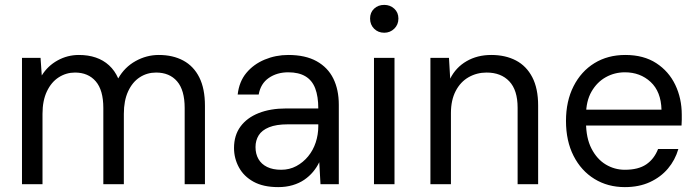

<svg xmlns="http://www.w3.org/2000/svg" viewBox="-20 -754 2855 786"><path d="M70 0V-517H146L151 -445Q175 -484 215.5 -506.5Q256 -529 303 -529Q341 -529 372 -518.5Q403 -508 426.5 -486.5Q450 -465 464 -433Q490 -479 535 -504Q580 -529 630 -529Q688 -529 730.5 -506Q773 -483 796 -437Q819 -391 819 -321V0H736V-312Q736 -385 705 -421Q674 -457 619 -457Q582 -457 552 -437.5Q522 -418 504.5 -380Q487 -342 487 -288V0H403V-312Q403 -385 372 -421Q341 -457 287 -457Q251 -457 220.5 -437.5Q190 -418 172 -380Q154 -342 154 -288V0Z M1119 12Q1058 12 1018 -10Q978 -32 958 -69Q938 -106 938 -148Q938 -200 964.5 -236Q991 -272 1039 -291Q1087 -310 1151 -310H1283Q1283 -359 1270.5 -392Q1258 -425 1230.5 -441.5Q1203 -458 1160 -458Q1114 -458 1080.5 -435Q1047 -412 1039 -367H953Q959 -420 988.5 -455.5Q1018 -491 1063.5 -510Q1109 -529 1160 -529Q1230 -529 1276 -503.5Q1322 -478 1344.5 -432.5Q1367 -387 1367 -325V0H1292L1287 -90Q1277 -69 1261.5 -50.5Q1246 -32 1225.5 -18Q1205 -4 1178 4Q1151 12 1119 12ZM1131 -59Q1165 -59 1193 -74Q1221 -89 1241.5 -114Q1262 -139 1272.5 -171Q1283 -203 1283 -237V-245H1158Q1111 -245 1081.5 -233Q1052 -221 1039 -200Q1026 -179 1026 -152Q1026 -124 1038 -103Q1050 -82 1073.5 -70.5Q1097 -59 1131 -59Z M1511 0V-517H1595V0ZM1553 -620Q1528 -620 1511.5 -636.5Q1495 -653 1495 -678Q1495 -703 1511.5 -718.5Q1528 -734 1553 -734Q1577 -734 1594 -718.5Q1611 -703 1611 -678Q1611 -653 1594 -636.5Q1577 -620 1553 -620Z M1742 0V-517H1818L1823 -432Q1846 -478 1890 -503.5Q1934 -529 1991 -529Q2049 -529 2092 -506.5Q2135 -484 2159 -438Q2183 -392 2183 -322V0H2099V-313Q2099 -385 2065 -421Q2031 -457 1972 -457Q1932 -457 1898.5 -438Q1865 -419 1845.5 -381.5Q1826 -344 1826 -291V0Z M2538 12Q2468 12 2413.5 -21.5Q2359 -55 2328 -116Q2297 -177 2297 -259Q2297 -340 2328 -401Q2359 -462 2413.5 -495.5Q2468 -529 2540 -529Q2615 -529 2666.5 -495.5Q2718 -462 2744.5 -406.5Q2771 -351 2771 -284Q2771 -274 2771 -264Q2771 -254 2770 -240H2360V-305H2688Q2686 -379 2643.5 -418.5Q2601 -458 2538 -458Q2496 -458 2460 -438Q2424 -418 2401.5 -379Q2379 -340 2379 -282V-254Q2379 -189 2401.5 -145.5Q2424 -102 2460 -80.5Q2496 -59 2538 -59Q2593 -59 2625.5 -81Q2658 -103 2674 -144H2757Q2744 -99 2714.5 -64Q2685 -29 2640.5 -8.5Q2596 12 2538 12Z"/></svg>

Font: DM Sans 11pt
Style: Regular
Weight: 400
Version: Version 4.004;gftools[0.9.30]